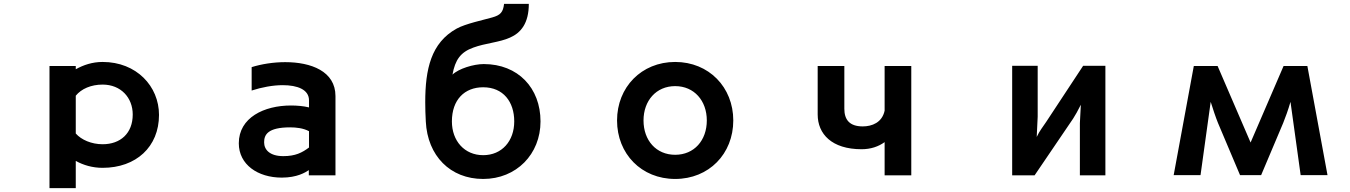

<svg xmlns="http://www.w3.org/2000/svg" viewBox="-20 -861 7040 1001"><path d="M238 120H375V-22C415 0 462 14 515 14C689 14 809 -95 809 -262C809 -411 692 -538 515 -538C461 -538 415 -522 375 -500V-517H238ZM375 -165V-362C404 -398 455 -420 515 -420C610 -420 672 -352 672 -264C672 -166 608 -109 515 -109C457 -109 404 -132 375 -165Z M1590 26V53H1729V-360C1729 -490 1601 -537 1467 -537C1406 -537 1343 -527 1292 -511V-389C1344 -406 1403 -417 1454 -417C1531 -417 1591 -394 1591 -338V-301C1563 -308 1529 -311 1497 -311C1357 -311 1225 -248 1225 -114C1225 -3 1324 65 1449 65C1529 65 1572 38 1590 26ZM1591 -177V-92C1555 -65 1520 -47 1457 -47C1387 -47 1357 -80 1357 -119C1357 -158 1375 -197 1493 -197C1524 -197 1561 -193 1591 -177Z M2737 -841H2608C2603 -797 2589 -782 2546 -770C2504 -758 2406 -737 2361 -712C2227 -638 2197 -500 2197 -328C2197 -296 2198 -263 2200 -227C2209 -49 2327 72 2499 72C2672 72 2798 -57 2798 -228C2798 -402 2681 -527 2502 -527C2449 -527 2371 -503 2339 -472C2353 -549 2381 -589 2448 -613C2510 -636 2584 -640 2639 -665C2696 -690 2737 -740 2737 -841ZM2499 -52C2402 -52 2336 -126 2336 -228C2336 -341 2402 -406 2499 -406C2604 -406 2661 -330 2661 -228C2661 -126 2597 -52 2499 -52Z M3500 72C3676 72 3803 -59 3803 -233C3803 -406 3676 -538 3500 -538C3324 -538 3197 -406 3197 -233C3197 -59 3324 72 3500 72ZM3500 -54C3401 -54 3335 -129 3335 -233C3335 -336 3401 -412 3500 -412C3599 -412 3665 -336 3665 -233C3665 -129 3599 -54 3500 -54Z M4592 -120V53H4731V-517H4592V-284C4579 -222 4526 -202 4478 -202C4408 -202 4382 -238 4382 -294V-517H4243V-264C4243 -163 4316 -83 4472 -83C4520 -83 4560 -97 4592 -120Z M5610 53H5743V-518H5627L5434 -225C5419 -202 5399 -178 5385 -147L5390 -253V-518H5257V53H5374L5575 -243C5583 -255 5602 -288 5615 -315L5610 -219Z M6708 -330 6761 52H6901L6796 -517H6672L6500 -118L6328 -517H6204L6099 52H6239L6292 -330C6301 -300 6320 -244 6330 -220L6445 52H6555L6670 -220C6680 -244 6697 -291 6708 -330Z"/></svg>

Font: LINE Seed JP_OTF Bold
Style: Regular
Weight: 700
Designer: LINE & Fontrix & Fontworks
Version: Version 1.009